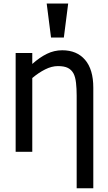

<svg xmlns="http://www.w3.org/2000/svg" viewBox="-20 -838 598 1060"><path d="M495.1 201.2H403.3V-310.5Q403.3 -348.1 399.7 -380.6Q396 -413.1 385.7 -432.6Q374.5 -453.1 354.5 -463.1Q334.5 -473.1 299.8 -473.1Q265.6 -473.1 229.2 -454.8Q192.9 -436.5 158.2 -407.2V0H66.4V-545.4H158.2V-484.9Q199.2 -521.5 239.3 -541Q279.3 -560.5 323.7 -560.5Q404.3 -560.5 449.7 -507.6Q495.1 -454.6 495.1 -354ZM356.4 -818.4 332.5 -630.9H261.7L237.8 -818.4Z"/></svg>

Font: IranNastaliq
Style: Regular
Weight: 400
Designer: Hossein Zahedi
Version: Version 1.5